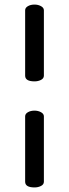

<svg xmlns="http://www.w3.org/2000/svg" viewBox="-20 -760 302 840"><path d="M90 -715Q90 -726 102 -733Q114 -740 131 -740Q147 -740 159.5 -733Q172 -726 172 -715V-429Q172 -417 159.5 -410.5Q147 -404 131 -404Q90 -404 90 -429ZM90 -251Q90 -262 102 -269Q114 -276 131 -276Q147 -276 159.5 -269Q172 -262 172 -251V35Q172 47 159.5 53.5Q147 60 131 60Q90 60 90 35Z"/></svg>

Font: Marmelad
Style: Regular
Weight: 400
Designer: Manvel Shmavonyan
Foundry: Cyreal
Version: Version 1.001;PS 001.001;hotconv 1.0.88;makeotf.lib2.5.64775